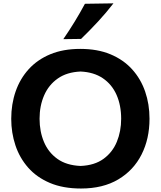

<svg xmlns="http://www.w3.org/2000/svg" viewBox="-20 -1084 935 1118"><path d="M451.7 13.7Q347.2 13.7 270.5 -18.8Q193.8 -51.3 144 -107.9Q94.2 -164.6 69.8 -237.8Q45.4 -311 45.4 -392.1Q45.4 -477.5 71 -551.5Q96.7 -625.5 147.2 -681.2Q197.8 -736.8 272.9 -768.1Q348.1 -799.3 447.3 -799.3Q547.9 -799.3 623.3 -767.8Q698.7 -736.3 749.3 -680.4Q799.8 -624.5 825.2 -550.8Q850.6 -477.1 850.6 -392.6Q850.6 -275.9 804.2 -184.1Q757.8 -92.3 668.7 -39.3Q579.6 13.7 451.7 13.7ZM449.2 -117.7Q530.8 -121.1 583 -159.2Q635.3 -197.3 660.4 -258.5Q685.5 -319.8 685.5 -392.6Q685.5 -470.7 658.7 -531.5Q631.8 -592.3 579.1 -628.2Q526.4 -664.1 449.2 -667.5Q369.1 -664.1 316.2 -626.7Q263.2 -589.4 236.8 -528.3Q210.4 -467.3 210.4 -392.6Q210.4 -318.4 236.1 -257.3Q261.7 -196.3 314.5 -158.7Q367.2 -121.1 449.2 -117.7ZM348.6 -856Q418.5 -957.5 474.6 -1062L640.6 -1064.5Q599.6 -1011.2 551.8 -959.5Q503.9 -907.7 452.1 -857.4Z"/></svg>

Font: Pinar DS4-SemiBold
Style: Regular
Weight: 600
Designer: Amin Abedi
Version: Version 2.000